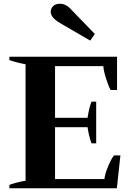

<svg xmlns="http://www.w3.org/2000/svg" viewBox="-20 -1002 700 1022"><path d="M250 -940Q250 -956 262.5 -969Q275 -982 299 -982Q333 -982 362 -948L485 -821L460 -786L300 -879Q275 -894 262.5 -908.5Q250 -923 250 -940ZM621 -175 602 0H30V-18Q72 -33 116 -40V-660Q75 -667 30 -682V-700H603V-523H569Q558 -541 544.5 -584Q531 -627 530 -650H273V-375H446Q455 -432 467 -461H492V-239H467Q459 -260 453.5 -285Q448 -310 446 -325H273V-49H536Q538 -75 555.5 -116.5Q573 -158 587 -175Z"/></svg>

Font: Trirong Bold
Style: Regular
Weight: 700
Designer: Katatrad Team
Foundry: CadsonDemak
Version: Version 1.000